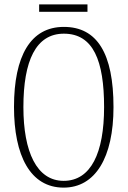

<svg xmlns="http://www.w3.org/2000/svg" viewBox="-20 -848 584 878"><path d="M159 -794H380V-828H159ZM271 10C416 10 499 -128 499 -358C499 -604 424 -725 272 -725C120 -725 44 -593 44 -359C44 -137 118 10 271 10ZM271 -21C148 -21 87 -154 87 -358C87 -570 144 -694 272 -694C407 -694 456 -570 456 -358C456 -149 396 -21 271 -21Z"/></svg>

Font: Noto Serif Armenian ExtraCondensed ExtraLight
Style: Regular
Weight: 200
Width: 2
Designer: Monotype Design Team
Foundry: Monotype Imaging Inc.
Version: Version 2.008